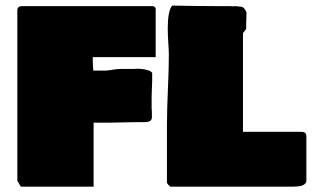

<svg xmlns="http://www.w3.org/2000/svg" viewBox="-20 -698 1137 698"><path d="M598.6 -19.5H1046.9C1070.3 -19.5 1090.8 -23.4 1093.8 -39.1V-202.1C1093.8 -218.8 1082 -218.8 1070.3 -218.8H863.3V-575.2C863.3 -582 874 -587.9 875 -593.8V-615.2C875 -626 876 -635.7 876 -646.5V-653.3C869.1 -668.9 863.3 -672.9 855.5 -673.8C847.7 -673.8 837.9 -675.8 835 -675.8C833 -675.8 831.1 -675.8 830.1 -674.8C821.3 -675.8 812.5 -675.8 804.7 -675.8H757.8C706.1 -675.8 657.2 -676.8 606.4 -677.7C594.7 -667 589.8 -632.8 589.8 -593.8C589.8 -559.6 593.8 -524.4 593.8 -502C593.8 -414.1 586.9 -328.1 586.9 -244.1V-33.2C594.1 -21.7 594.1 -25.6 598.6 -19.5ZM43 -41 55.7 -19.5H320.3V-252H375C409.2 -252 437.5 -253.9 470.7 -253.9H502C515.6 -253.9 530.3 -254.9 532.2 -269.5V-289.1C532.2 -293.9 532.2 -298.8 531.2 -302.7V-346.7C531.2 -366.2 533.2 -385.7 533.2 -404.3V-432.6C531.2 -440.4 505.9 -448.2 478.5 -448.2C471.7 -447.3 464.8 -447.3 458 -447.3H418C399.4 -447.3 381.8 -442.4 365.2 -441.4H319.3C318.4 -454.1 317.4 -461.9 317.4 -472.7V-490.2H545.9V-656.2C545.9 -662.1 548.8 -675.8 533.2 -675.8H72.3C56.6 -675.8 43 -676.8 43 -660.2Z"/></svg>

Font: Bowlby One SC
Style: Regular
Weight: 400
Width: 1
Version: Version 1.2